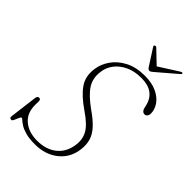

<svg xmlns="http://www.w3.org/2000/svg" viewBox="-255 -978 1094 1094"><g transform="rotate(45 292.0 -431.5)"><path d="M241 10Q194.5 10 165.2 1.8Q136 -6.5 119 -17.2Q102 -28 93.5 -36.2Q85 -44.5 80.5 -44.5Q76 -44.5 70.5 -31.8Q65 -19 59.2 -6.2Q53.5 6.5 47.5 6.5Q30.5 6.5 34 -11L55 -178Q57.5 -195.5 70.5 -195.5Q84 -195.5 83.5 -177.5L83 -152.5Q82 -85.5 124.5 -49.5Q167 -13.5 234.5 -13.5Q305 -13.5 350.8 -48.8Q396.5 -84 407 -147.5Q416 -198.5 394.8 -238.8Q373.5 -279 304.5 -325.5Q232.5 -375 200.5 -421.5Q168.5 -468 177.5 -532.5Q183 -577 211.2 -617.8Q239.5 -658.5 289 -684.2Q338.5 -710 408 -710Q464.5 -710 504 -691.5Q543.5 -673 564 -643.5Q584.5 -614 584.5 -581.5Q584.5 -569 578 -560.8Q571.5 -552.5 563 -552.5Q551.5 -552.5 545.5 -559Q539.5 -565.5 537 -573.5L531.5 -596.5Q509.5 -687 402.5 -687Q348 -687 307.5 -668Q267 -649 243 -618Q219 -587 214 -549.5Q205 -491.5 232.2 -448.5Q259.5 -405.5 328 -356.5Q378 -322 405.5 -291.2Q433 -260.5 442.2 -228.8Q451.5 -197 447 -159Q438.5 -82 381.8 -36Q325 10 241 10ZM426.5 -759Q414 -747.5 406 -747.5Q397 -747.5 389 -759L324.5 -859.5Q319.5 -867 327 -872Q333 -875 339.5 -869.5L417.5 -795L534.5 -869.5Q544 -875 548.5 -872Q553.5 -867.5 544 -859.5Z"/></g></svg>

Font: Fraunces 9pt S050 Thin
Style: Italic
Weight: 100
Italic angle: -16°
Version: Version 1.000; ttfautohint (v1.8.3)